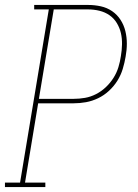

<svg xmlns="http://www.w3.org/2000/svg" viewBox="-38 -755 558 775"><path d="M-18 0V-18H43L159 -717H100V-735H318Q344 -735 369 -729.5Q394 -724 414.5 -710Q435 -696 448.5 -675Q462 -654 468 -629.5Q474 -605 474 -579Q474 -553 469 -526Q465 -502 457.5 -477Q450 -452 436 -429.5Q422 -407 402 -388.5Q382 -370 358 -358.5Q334 -347 309 -342.5Q284 -338 259 -338H116L63 -18H145V0ZM119 -356H259Q282 -356 305 -360Q328 -364 349.5 -375Q371 -386 389 -403Q407 -420 420 -440.5Q433 -461 440 -484Q447 -507 450 -529Q454 -552 454.5 -576Q455 -600 450 -621.5Q445 -643 433.5 -662Q422 -681 404 -693.5Q386 -706 363.5 -711.5Q341 -717 318 -717H179Z"/></svg>

Font: Iosevka Curly Slab ThObl
Style: Regular
Weight: 100
Italic angle: -9°
Monospace: yes
Designer: Belleve Invis
Foundry: Belleve Invis
Version: Version 11.0.0; ttfautohint (v1.8.3)